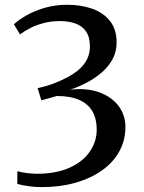

<svg xmlns="http://www.w3.org/2000/svg" viewBox="-20 -771 603 806"><path d="M154 14.5Q130 14.5 101.2 10.8Q72.5 7 52.5 1L53 -52.5Q71 -47 93 -44.5Q115 -42 134.5 -41.5Q214.5 -41.5 270.8 -66.5Q327 -91.5 356.5 -133.8Q386 -176 386 -227.5Q386 -271.5 368.5 -302.8Q351 -334 314 -351Q277 -368 218 -368Q212.5 -366 199 -362.2Q185.5 -358.5 172 -355Q158.5 -351.5 153.5 -350L138 -401Q157 -405 177.2 -411Q197.5 -417 215.5 -424.5Q257.5 -441.5 289.2 -462.2Q321 -483 339 -510.8Q357 -538.5 357.5 -575Q357.5 -615 341.5 -638.5Q325.5 -662 297 -672.2Q268.5 -682.5 231 -682.5Q195.5 -682.5 164.5 -674.5Q133.5 -666.5 108.2 -653.8Q83 -641 64 -626.5L38.5 -669Q56 -686 89 -705.2Q122 -724.5 166.5 -737.8Q211 -751 263 -751Q319 -751 366 -734.8Q413 -718.5 441.2 -683.5Q469.5 -648.5 469.5 -592.5Q469.5 -554.5 453 -523.5Q436.5 -492.5 408.5 -468Q380.5 -443.5 346 -425.2Q311.5 -407 275 -394.5Q344.5 -402.5 396.5 -383.5Q448.5 -364.5 477.2 -326.8Q506 -289 506.5 -239.5Q507 -184 481.8 -137.2Q456.5 -90.5 409.8 -56.8Q363 -23 298 -4.2Q233 14.5 154 14.5Z"/></svg>

Font: Merriweather 36pt
Style: Regular
Weight: 400
Designer: Eben Sorkin
Foundry: Eben Sorkin
Version: Version 2.100